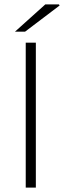

<svg xmlns="http://www.w3.org/2000/svg" viewBox="-20 -853 291 873"><path d="M97 0V-659H143V0ZM48 -709 186 -833H248L251 -828L94 -709Z"/></svg>

Font: Source Sans 3 Light
Style: Regular
Weight: 300
Designer: Paul D. Hunt
Foundry: Adobe
Version: Version 3.052;hotconv 1.1.0;makeotfexe 2.6.0